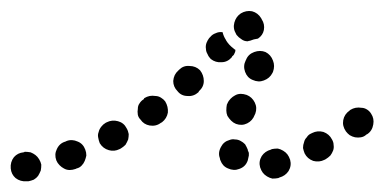

<svg xmlns="http://www.w3.org/2000/svg" viewBox="-40 -304 717 358"><path d="M31 24Q34 19 36 14Q37 9 37 3Q36 -2 33 -7Q30 -12 26 -15Q22 -18 17 -20Q11 -21 6 -21Q5 -20 4 -20Q-7 -19 -14 -11Q-21 -2 -20 10Q-19 21 -11 28Q-2 35 10 34Q11 34 13 34Q18 33 23 31Q28 28 31 24ZM501 -6Q499 -12 496 -16Q493 -20 488 -23Q483 -26 478 -27Q472 -27 467 -26L465 -25Q454 -22 448 -13Q442 -3 445 8Q447 14 450 18Q453 22 458 25Q463 28 468 29Q474 29 479 28L481 27Q492 24 498 15Q504 5 501 -6ZM118 -4Q120 -9 121 -14Q121 -20 119 -25Q115 -36 105 -40Q94 -45 84 -41L82 -40Q71 -37 66 -26Q61 -16 65 -5Q67 0 71 4Q75 8 79 10Q84 13 90 13Q95 13 101 11L103 10Q108 9 112 5Q116 1 118 -4ZM371 -5Q370 -7 370 -9Q366 -19 372 -30Q377 -40 388 -43Q393 -45 398 -44Q404 -44 409 -41Q413 -39 417 -35Q420 -30 422 -25Q422 -25 422 -24Q423 -22 424 -19Q424 -16 424 -14Q423 -9 422 -5Q420 1 416 5Q412 9 406 11Q396 15 385 10Q375 6 371 -5ZM581 -23Q583 -28 582 -34Q582 -39 579 -44Q574 -54 563 -58Q552 -61 542 -56L540 -55Q535 -53 532 -48Q528 -44 527 -39Q525 -34 525 -28Q526 -23 528 -18Q533 -8 544 -4Q555 -1 565 -6L567 -7Q572 -10 576 -14Q579 -18 581 -23ZM199 -44Q200 -49 200 -54Q199 -60 196 -65Q191 -75 180 -78Q169 -81 159 -76L157 -75Q152 -72 149 -68Q145 -63 144 -58Q142 -53 143 -48Q144 -42 146 -37Q152 -27 163 -24Q173 -21 183 -26L185 -27Q190 -30 194 -34Q197 -39 199 -44ZM652 -92Q649 -97 644 -100Q639 -103 634 -103Q629 -104 623 -103Q618 -102 613 -99L612 -98Q602 -91 600 -80Q598 -69 605 -59Q608 -55 612 -52Q617 -49 622 -48Q628 -47 633 -48Q639 -49 643 -53L645 -54Q654 -60 656 -72Q658 -83 652 -92ZM268 -115Q265 -119 260 -122Q255 -125 250 -125Q244 -126 239 -125Q234 -124 229 -121L228 -119Q223 -116 220 -111Q217 -107 217 -101Q216 -96 217 -90Q218 -85 222 -81Q228 -72 239 -70Q251 -68 260 -75L262 -76Q271 -83 273 -94Q274 -105 268 -115ZM384 -88Q387 -83 391 -79Q395 -75 400 -73Q411 -69 421 -74Q431 -79 435 -90L436 -92Q440 -103 435 -113Q430 -123 420 -127Q414 -129 409 -129Q403 -129 398 -126Q394 -124 390 -120Q386 -116 384 -111L383 -109Q382 -104 382 -98Q382 -93 384 -88ZM333 -173Q325 -181 313 -181Q302 -182 294 -174L292 -172Q284 -165 283 -153Q283 -142 291 -134Q298 -125 310 -125Q321 -124 330 -132L331 -134Q340 -142 340 -153Q340 -164 333 -173ZM431 -155Q442 -150 452 -154Q463 -158 468 -168L469 -170Q473 -181 469 -191Q465 -202 455 -207Q445 -211 434 -207Q423 -203 419 -193L418 -191Q413 -181 417 -170Q421 -159 431 -155ZM399 -211Q397 -212 395 -214Q387 -220 382 -228L381 -230Q377 -236 375 -244Q368 -245 362 -242Q356 -240 352 -235L350 -233Q347 -229 345 -224Q343 -218 344 -213Q344 -208 347 -203Q349 -198 353 -194Q362 -187 373 -188Q384 -188 392 -197L393 -199Q396 -201 397 -204Q399 -207 399 -211ZM401 -239 400 -241Q394 -251 397 -262Q400 -273 409 -279Q419 -285 430 -283Q441 -280 447 -270L448 -268Q454 -259 452 -248Q450 -238 441 -232Q433 -231 426 -228Q424 -228 422 -227Q415 -227 410 -231Q405 -234 401 -239Z"/></svg>

Font: FRB American Cursive Guidelines Dotted Ultra
Style: Bold Italic
Weight: 1000
Italic angle: -25°
Version: Version 2.0;Modular Font Editor K font №1